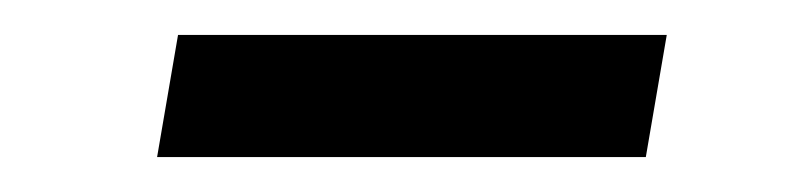

<svg xmlns="http://www.w3.org/2000/svg" viewBox="-20 -322 464 110"><path d="M70 -232 82 -302H362L350 -232Z"/></svg>

Font: Nunito Sans 10pt
Style: Italic
Weight: 400
Italic angle: -9°
Designer: Vernon Adams
Foundry: Vernon Adams
Version: Version 3.101;gftools[0.9.27]